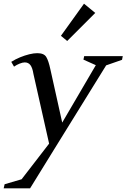

<svg xmlns="http://www.w3.org/2000/svg" viewBox="-52 -804 685 1040"><path d="M-32 216 -27 194 65 167 214 -26 129 -404Q124 -436 113 -451Q102 -466 82 -466Q71 -466 54.5 -459.5Q38 -453 24 -443L9 -469Q31 -483 56.5 -493.5Q82 -504 106.5 -510Q131 -516 150 -516Q186 -516 198.5 -495.5Q211 -475 221 -428L285 -140L467 -451L400 -481L404 -500H613L609 -480L523 -450L245 -1L111 216ZM312 -582 278 -610 403 -784 464 -734Z"/></svg>

Font: Wittgenstein
Style: Italic
Weight: 400
Italic angle: -11°
Designer: Jörg Drees
Foundry: Jörg Drees
Version: Version 1.500